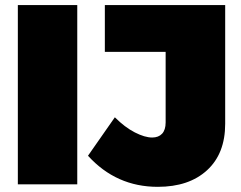

<svg xmlns="http://www.w3.org/2000/svg" viewBox="-20 -721 941 751"><path d="M49.8 0V-701.2H282.2V0ZM324.2 -111.8 429.2 -262.2Q468.3 -223.1 507.3 -203.1Q546.4 -183.1 575.2 -183.1Q600.1 -183.1 614 -198Q627.9 -212.9 627.9 -242.2V-518.1H390.1V-701.2H860.8V-236.8Q860.8 -120.1 790 -55.2Q719.2 9.8 597.2 9.8Q434.6 9.8 324.2 -111.8Z"/></svg>

Font: Trueno Black
Style: Regular
Weight: 900
Designer: Julieta Ulanovsky
Foundry: Julieta Ulanovsky
Version: Version 3.001b | FøM Fix